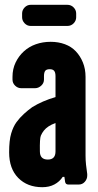

<svg xmlns="http://www.w3.org/2000/svg" viewBox="-20 -768 408 799"><path d="M211 -256Q194 -250 182 -242Q170 -234 162.5 -224.5Q155 -215 150 -203.5Q145 -192 146 -138Q146 -104 179 -104Q211 -104 211 -138ZM343 -44Q343 -42 343 -37Q343 -23 333 -11.5Q323 0 307 0H265Q253 0 251 -11L248 -32H241Q228 -12 206.5 -0.5Q185 11 156 11Q94 11 56 -27.5Q18 -66 18 -134Q18 -184 26.5 -212.5Q35 -241 48.5 -259.5Q62 -278 79.5 -294Q97 -310 114 -322Q156 -348 211 -364V-451Q211 -466 205.5 -473Q200 -480 187 -480Q173 -480 168 -473Q163 -466 163 -451V-437Q163 -422 151.5 -411.5Q140 -401 126 -401H68Q54 -401 43 -411.5Q32 -422 32 -437V-448Q32 -481 45 -508Q58 -535 79.5 -554.5Q101 -574 129.5 -584Q158 -594 191 -594Q223 -594 250 -584Q277 -574 295.5 -554.5Q314 -535 325 -508Q336 -481 336 -448V-120Q336 -101 338 -82.5Q340 -64 343 -44ZM297 -696Q297 -682 286.5 -671Q276 -660 260 -660H108Q93 -660 82.5 -671Q72 -682 72 -696V-712Q72 -726 82.5 -737Q93 -748 108 -748H260Q276 -748 286.5 -737Q297 -726 297 -712Z"/></svg>

Font: H.H. Samuel
Style: Regular
Weight: 900
Width: 1
Designer: deFharo
Foundry: deFharo
Version: Version 1.009